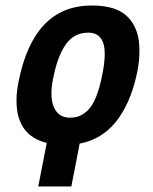

<svg xmlns="http://www.w3.org/2000/svg" viewBox="-20 -524 558 698"><path d="M149.9 -4.4Q40 -31.7 40 -157.7Q40 -189.9 47.4 -226.6Q102.1 -503.9 313 -503.9Q383.3 -503.9 422.4 -479.7Q461.4 -455.6 478 -405.8Q486.8 -379.4 486.8 -339.4Q486.8 -300.8 479.5 -265.1Q469.7 -216.3 453.9 -175Q438 -133.8 413.3 -97.2Q388.7 -60.5 352.1 -35.6Q315.4 -10.7 269.5 -2Q264.6 23.9 254.6 75.9Q244.6 127.9 239.3 153.8H119.1ZM296.9 -120.6Q334 -154.8 353 -258.8Q353.5 -260.3 354 -262.7Q354.5 -265.1 354.5 -266.6Q360.8 -302.2 360.8 -327.6Q360.8 -405.3 300.8 -405.3Q248.5 -405.3 218.3 -361.3Q188 -317.4 172.4 -235.4Q167 -207 167 -185.1Q167 -143.6 184.1 -119.9Q201.2 -96.2 234.9 -96.2Q254.4 -96.7 267.6 -101.8Q280.8 -106.9 296.9 -120.6Z"/></svg>

Font: Fantasque Sans Mono
Style: Bold Italic
Weight: 700
Italic angle: -11°
Monospace: yes
Designer: Jany Belluz
Version: Version 1.7.1